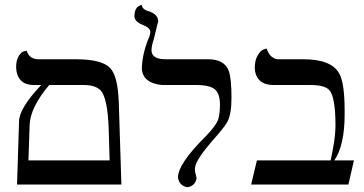

<svg xmlns="http://www.w3.org/2000/svg" viewBox="-20 -766 1510 797"><path d="M184.1 -413.1Q105 -319.3 103 -246.1L98.1 -100.1H435.1L431.2 -231Q426.8 -357.9 398.4 -390.1Q377 -412.6 330.1 -413.1ZM50.8 0 59.1 -263.2Q60.5 -316.4 147 -408.7Q149.4 -411.6 150.9 -413.1H120.1Q64.9 -413.1 50.8 -460.4Q47.4 -472.7 46.9 -485.8Q46.9 -516.6 57.9 -533.7Q68.8 -550.8 80.1 -553.2L90.8 -555.2Q101.6 -521 138.2 -520H293.9Q401.4 -520 436 -484.9Q468.8 -451.7 472.7 -347.2Q472.7 -343.8 473.1 -340.8L483.9 0Z M608.9 -558.1Q608.9 -523.9 655.8 -520.5Q664.1 -520 673.8 -520H843.8Q911.1 -520 929.2 -472.7Q940.9 -440.9 940.9 -360.8Q940.9 -291.5 923.8 -260.3Q910.2 -235.8 861.8 -182.1Q799.3 -109.4 791 -77.1Q789.1 -68.4 789.1 -61Q789.1 -52.7 793 -40Q795.9 -29.8 795.9 -24.9Q789.1 7.3 756.8 11.2Q723.1 3.9 718.8 -29.8Q718.8 -85 831.5 -197.8L832.5 -198.7L833.5 -199.7L835 -201.2Q878.9 -246.1 887.2 -274.9Q892.6 -295.9 893.1 -332Q893.1 -385.7 862.8 -401.4Q840.3 -412.6 799.8 -413.1H651.9Q574.2 -420.9 568.8 -479Q569.3 -533.7 592.8 -597.2Q603.5 -619.1 604 -632.8Q604 -650.9 572.3 -662.6L571.8 -663.1Q539.1 -675.8 538.1 -698.2Q538.1 -711.4 541 -720.7Q543.9 -730 548.3 -734.4Q552.7 -738.8 557.4 -741.5Q562 -744.1 564.9 -745.1L567.9 -746.1Q570.8 -726.1 597.7 -719.2Q635.7 -707 636.7 -678.2L618.2 -602.5Q609.4 -576.7 608.9 -558.1Z M1240.2 -520Q1356 -520 1388.7 -460Q1410.2 -420.9 1410.6 -309.6Q1410.6 -300.8 1410.6 -289.1Q1410.2 -161.6 1367.7 -100.1H1449.2L1426.3 0H1022.5L1046.4 -100.1H1352.5Q1371.1 -187 1372.1 -229Q1372.1 -236.3 1372.6 -243.2Q1372.6 -364.3 1346.7 -392.6Q1326.7 -413.1 1269.5 -413.1H1115.2Q1058.1 -413.1 1042 -457.5Q1037.6 -470.2 1037.6 -483.9Q1037.6 -516.1 1049.6 -536.1Q1061.5 -556.2 1073.7 -560.5L1086.4 -564.9Q1100.6 -523.4 1133.3 -520Z"/></svg>

Font: Linux Libertine Display O
Style: Regular
Weight: 400
Designer: Philipp H. Poll
Foundry: Philipp H. Poll
Version: Version 5.0.9